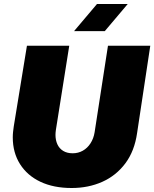

<svg xmlns="http://www.w3.org/2000/svg" viewBox="-20 -929 773 962"><path d="M339 13Q249 13 183 -18Q117 -49 80.5 -106.5Q44 -164 44 -241Q44 -255 45.5 -268.5Q47 -282 49 -296L115 -700H327L260 -278Q259 -271 258.5 -265Q258 -259 258 -253Q258 -227 267.5 -206Q277 -185 296.5 -173Q316 -161 344 -161Q372 -161 395 -174Q418 -187 433.5 -211Q449 -235 454 -266L521 -700H733L667 -263Q654 -172 608 -110.5Q562 -49 492.5 -18Q423 13 339 13ZM351 -773 466 -909H620L505 -773Z"/></svg>

Font: MuseoModerno Black
Style: Italic
Weight: 900
Italic angle: -9°
Designer: Pablo Cosgaya, Héctor Gatti, Marcela Romero, and the Authors of The MuseoModerno Project.
Foundry: Omnibus-Type Team
Version: Version 1.003